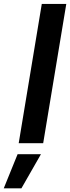

<svg xmlns="http://www.w3.org/2000/svg" viewBox="-86 -748 367 1003"><path d="M260.3 -727.5 139.6 0H11.7L132.3 -727.5ZM-66.4 235.8 5.9 57.6H127.9L25.9 235.8Z"/></svg>

Font: Inter Display Semi Bold
Style: Italic
Weight: 600
Italic angle: -9.39999°
Designer: Rasmus Andersson
Foundry: rsms
Version: Version 4.000;git-4fc901f